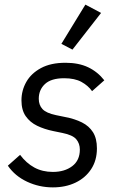

<svg xmlns="http://www.w3.org/2000/svg" viewBox="-20 -800 511 832"><path d="M209 12Q150 12 97.5 -12.5Q45 -37 14 -82L67 -129Q94 -93 129 -74Q164 -55 209 -55Q260 -55 293 -80Q326 -105 326 -152Q326 -178 310.5 -196.5Q295 -215 250 -224L211 -232Q172 -240 141 -255Q110 -270 91.5 -296.5Q73 -323 73 -365Q73 -408 94 -445Q115 -482 157.5 -505Q200 -528 264 -528Q321 -528 362 -508.5Q403 -489 432 -452L379 -405Q362 -429 333 -445Q304 -461 258 -461Q202 -461 175 -436Q148 -411 148 -372Q148 -345 164 -327.5Q180 -310 223 -301L262 -293Q304 -285 335 -269.5Q366 -254 383 -227Q400 -200 400 -157Q400 -105 375 -67Q350 -29 307 -8.5Q264 12 209 12ZM418 -744 294 -585 246 -610 350 -780Z"/></svg>

Font: IBM Plex Sans Var
Style: Italic
Weight: 400
Italic angle: -11.31°
Designer: Mike Abbink, Paul van der Laan, Pieter van Rosmalen
Foundry: Bold Monday
Version: Version 1.001